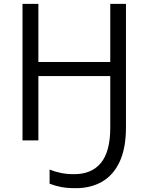

<svg xmlns="http://www.w3.org/2000/svg" viewBox="-20 -734 769 1004"><path d="M638.7 -713.9V-68.4Q638.7 41 605.7 111.6Q572.8 182.1 513.7 216.1Q454.6 250 377 250Q329.6 250 299.1 243.9Q268.6 237.8 239.3 226.6V152.8Q269 164.6 300 170.7Q331.1 176.8 367.2 176.8Q460 176.8 508.3 117.2Q556.6 57.6 556.6 -66.4V-336.4H180.7V0H97.7V-713.9H180.7V-409.7H556.6V-713.9Z"/></svg>

Font: Open Sans
Style: Regular
Weight: 400
Designer: Monotype Design Team
Foundry: Monotype Imaging Inc.
Version: Version 3.000; ttfautohint (v1.8.4)